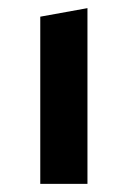

<svg xmlns="http://www.w3.org/2000/svg" viewBox="-20 -452 314 472"><path d="M79 0V-411L195 -432V0Z"/></svg>

Font: Ysabeau
Style: Bold
Weight: 700
Designer: Christian Thalmann (Catharsis Fonts)
Version: Version 2.000;gftools[0.9.27.dev2+g8671c4b]